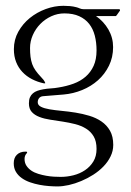

<svg xmlns="http://www.w3.org/2000/svg" viewBox="-20 -446 457 668"><path d="M28.3 -274.9Q28.3 -308.1 43.7 -335.7Q59.1 -363.3 83.7 -383.3Q108.4 -403.3 139.2 -414.6Q169.9 -425.8 200.7 -425.8Q211.9 -425.8 223.4 -424.8Q234.9 -423.8 245.6 -420.9Q251.5 -419.4 257.6 -416.7Q263.7 -414.1 270 -414.1H395L397.5 -412.1V-409.2Q396.5 -407.7 394.5 -405Q392.6 -402.3 390.4 -399.2Q388.2 -396 386.2 -393.3Q384.3 -390.6 383.3 -390.1H314Q340.8 -371.6 357.2 -343.3Q373.5 -314.9 373.5 -282.2Q373.5 -246.6 359.1 -217.3Q344.7 -188 320.8 -166.7Q296.9 -145.5 265.9 -132.8Q234.9 -120.1 201.7 -117.2L129.4 -111.3Q120.6 -110.4 116 -104.5Q111.3 -98.6 111.3 -90.3Q111.3 -80.1 122.6 -74.5Q133.8 -68.8 152.3 -65.7Q170.9 -62.5 194.6 -60.3Q218.3 -58.1 242.7 -54.2Q267.1 -50.3 290.8 -43.2Q314.5 -36.1 333 -23.4Q351.6 -10.7 362.8 9Q374 28.8 374 58.1Q374 79.1 364.7 98.1Q355.5 117.2 339.8 133.3Q324.2 149.4 304.2 162.1Q284.2 174.8 262.7 183.8Q241.2 192.9 219.5 197.8Q197.8 202.6 179.7 202.6Q167 202.6 150.6 201.4Q134.3 200.2 117.4 197Q100.6 193.8 84.5 188.2Q68.4 182.6 55.7 173.6Q43 164.6 35.4 151.9Q27.8 139.2 27.8 122.1Q27.8 103 38.8 92.3Q49.8 81.5 68.8 81.5Q72.3 81.5 74.2 82.5V85.9Q65.4 94.2 65.4 106.9Q65.4 120.6 72 130.6Q78.6 140.6 89.1 147.7Q99.6 154.8 113.3 158.9Q127 163.1 140.9 165.5Q154.8 168 168 168.7Q181.2 169.4 191.4 169.4Q213.4 169.4 235.6 163.8Q257.8 158.2 275.6 146.2Q293.5 134.3 304.7 116Q315.9 97.7 315.9 72.3Q315.9 45.4 305.9 28.6Q295.9 11.7 279.3 1.5Q262.7 -8.8 241.5 -14.2Q220.2 -19.5 198.2 -22.9Q176.3 -26.4 155 -29.5Q133.8 -32.7 117.2 -39.1Q100.6 -45.4 90.6 -56.4Q80.6 -67.4 80.6 -86.4Q80.6 -99.1 84.2 -107.4Q87.9 -115.7 94.5 -121.3Q101.1 -127 110.1 -130.1Q119.1 -133.3 130.4 -135.3Q143.6 -137.7 157 -138.4Q170.4 -139.2 183.6 -141.6Q211.4 -146 235.6 -154.8Q259.8 -163.6 277.6 -179Q295.4 -194.3 305.7 -216.8Q315.9 -239.3 315.9 -270.5Q315.9 -298.3 309.8 -322Q303.7 -345.7 290.3 -362.8Q276.9 -379.9 255.6 -389.6Q234.4 -399.4 204.1 -399.4Q180.2 -399.4 158.4 -389.4Q136.7 -379.4 120.4 -362.8Q104 -346.2 94.2 -324.2Q84.5 -302.2 84.5 -278.8Q84.5 -261.7 86.2 -248.3Q87.9 -234.9 92 -223.1Q96.2 -211.4 103.8 -200.7Q111.3 -189.9 123 -177.7Q127.9 -172.9 131.6 -168Q135.3 -163.1 137.7 -156.7L133.8 -155.8Q110.4 -160.6 91.1 -170.7Q71.8 -180.7 57.9 -195.6Q43.9 -210.4 36.1 -230.2Q28.3 -250 28.3 -274.9Z"/></svg>

Font: CAT Linz
Style: Regular
Weight: 400
Designer: Peter Wiegel
Foundry: Peter Wiegel
Version: Version 1.08